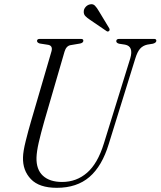

<svg xmlns="http://www.w3.org/2000/svg" viewBox="-20 -886 768 918"><path d="M476.5 -199.5 602.5 -606Q620 -664.5 578 -672.5L549 -677Q535.5 -681 536 -689.5Q536 -700 550.5 -700H716.5Q727.5 -700 727.5 -691.5Q727.5 -681.5 711 -677L683.5 -672.5Q662.5 -667.5 649.5 -652.8Q636.5 -638 626.5 -605L500 -197.5Q468 -92 407.8 -40Q347.5 12 251.5 12Q167.5 12 127.8 -29.5Q88 -71 90 -134Q90.5 -162 102.8 -211.2Q115 -260.5 128.5 -306.5L226 -640Q233.5 -666.5 211.5 -671.5L170 -678Q157 -682 157 -690.5Q157.5 -700 170 -700H367Q378.5 -700 378.5 -691.5Q378.5 -681.5 363.5 -678L316.5 -670Q296.5 -666 288.5 -639L191.5 -305.5Q174.5 -245.5 165 -203.8Q155.5 -162 154.5 -132.5Q153 -75.5 185.2 -45.8Q217.5 -16 277 -16Q345.5 -16 396.2 -60Q447 -104 476.5 -199.5ZM453.5 -831.5 502.5 -750.5Q506 -742.5 501.5 -738Q496 -733 490 -737L410 -791.5Q397 -800 388.2 -809Q379.5 -818 380.5 -831.5Q380.5 -842 388.8 -852Q397 -862 410 -865Q424.5 -868.5 434 -858.8Q443.5 -849 453.5 -831.5Z"/></svg>

Font: Fraunces 144pt Soft Light
Style: Italic
Weight: 300
Italic angle: -16°
Version: Version 1.000;[b76b70a41]